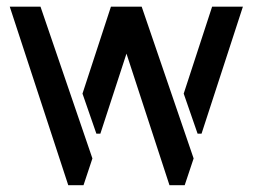

<svg xmlns="http://www.w3.org/2000/svg" viewBox="-20 -548 746 567"><path d="M8.8 -528.3 181.6 -1H226.6L252.9 -80.1L99.6 -528.3ZM223.6 -271.5 264.6 -153.3H276.4L353.5 -389.6L480.5 -1H525.4L551.8 -80.1L398.4 -528.3H307.6ZM522.5 -271.5 563.5 -153.3H575.2L697.3 -528.3H606.4Z"/></svg>

Font: Post No Bills Colombo SemiBold
Style: Regular
Weight: 600
Designer: Kosala Senevirathne, Siva Puranthara, Lasantha Premarathna, Tharique Azeez
Foundry: Mooniak
Version: Version 1.220 ; ttfautohint (v1.6)